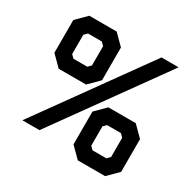

<svg xmlns="http://www.w3.org/2000/svg" viewBox="-160 -872 1098 1084"><g transform="rotate(30 389.0 -330.0)"><path d="M91.5 0 594.5 -700H706L203 0ZM197.5 -71H197L599.5 -629.5H600ZM123.5 -354.5 57.5 -420.5V-634L123.5 -700H302L368 -634V-420.5L302 -354.5ZM149 -400H280L322 -444.5V-612.5L280 -655.5H146.5L104 -612.5V-444.5ZM149 -400 104 -444.5V-612.5L146.5 -655.5H280L322 -612.5V-444.5L280 -400ZM167.5 -445H257.5L277 -464.5V-590L257.5 -609.5H167.5L148 -590V-464.5ZM475.5 39.5 409.5 -26.5V-240L475.5 -306H654L720 -240V-26.5L654 39.5ZM501 -6H632L674 -50.5V-218.5L632 -261.5H498.5L456 -218.5V-50.5ZM501 -6 456 -50.5V-218.5L498.5 -261.5H632L674 -218.5V-50.5L632 -6ZM519.5 -51H609.5L629 -70.5V-196L609.5 -215.5H519.5L500 -196V-70.5Z"/></g></svg>

Font: Tourney Black
Style: Regular
Weight: 900
Version: Version 1.015